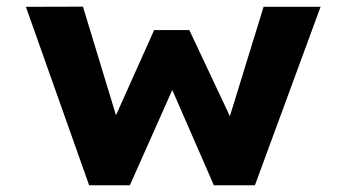

<svg xmlns="http://www.w3.org/2000/svg" viewBox="-20 -551 1018 571"><path d="M245.1 0 57 -530.7 226.7 -531.2 333.9 -178.8 312.6 -180.8 438.4 -461.5H543.1L675.4 -180.4L655.5 -179L763.9 -530.7H933.4L738.1 0H616L470.3 -334.1L515.6 -335.7L366.2 0Z"/></svg>

Font: Lexend Giga
Style: Regular
Weight: 400
Designer: Bonnie Shaver-Troup, Thomas Jockin
Foundry: Lexend
Version: Version 1.007